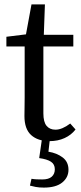

<svg xmlns="http://www.w3.org/2000/svg" viewBox="-20 -631 366 872"><path d="M323 -43Q304 -18 273.5 -4Q243 10 205 10Q152 10 121.5 -17.5Q91 -45 91 -104Q91 -123 91.5 -141.5Q92 -160 92 -189V-420H9V-464L98 -475L123 -611H184L179 -473H313V-420H177V-116Q177 -77 191.5 -59.5Q206 -42 232 -42Q262 -42 299 -70ZM200 58Q238 64 264.5 84Q291 104 291 140Q291 175 262.5 198Q234 221 179 221Q158 221 142 218Q126 215 116 212L123 181Q135 183 146.5 183.5Q158 184 172 184Q201 184 215 171.5Q229 159 229 138Q229 115 211.5 103.5Q194 92 158 87L171 -3H207Z"/></svg>

Font: SourceSerifPro
Style: Book
Weight: 400
Designer: Frank Grießhammer
Foundry: Adobe Systems Incorporated
Version: Version 1.014;PS Version 1.0;hotconv 1.0.73;makeotf.lib2.5.5